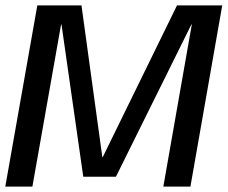

<svg xmlns="http://www.w3.org/2000/svg" viewBox="-30 -695 848 715"><path d="M-10.3 0H90.6L197.5 -603.9H199L280.1 -36.8H401.7L682.7 -603.9H684.3L578.2 0H679.1L797.6 -675H629.2L352.6 -109.9H351.1L273.4 -675H109Z"/></svg>

Font: Anybody Thin
Style: Italic
Weight: 100
Italic angle: -10°
Designer: Tyler Finck
Foundry: Etcetera Type Company
Version: Version 1.114;gftools[0.9.25]